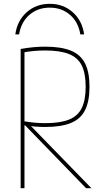

<svg xmlns="http://www.w3.org/2000/svg" viewBox="-20 -984 540 1004"><path d="M240 -964Q311 -964 360.5 -920Q410 -876 420 -804H400Q390 -868 346.5 -906Q303 -944 240 -944Q177 -944 133.5 -906Q90 -868 80 -804H60Q70 -876 119.5 -920Q169 -964 240 -964ZM88 -728Q129 -735 158.5 -737.5Q188 -740 216 -740Q300 -740 351 -719Q402 -698 425 -652Q448 -606 448 -530Q448 -455 425 -408.5Q402 -362 351 -341Q300 -320 216 -320Q188 -320 160 -322.5Q132 -325 94 -331L97 -351Q135 -345 161.5 -342.5Q188 -340 216 -340Q294 -340 340.5 -358.5Q387 -377 407.5 -419Q428 -461 428 -530Q428 -600 407.5 -641.5Q387 -683 340.5 -701.5Q294 -720 216 -720Q187 -720 158 -717.5Q129 -715 91 -708L108 -728V0H88ZM430 0 105 -335H132L458 0Z"/></svg>

Font: M PLUS Code Latin Thin
Style: Regular
Weight: 250
Designer: Coji Morishita
Foundry: UNDERFOREST DESIGN
Version: Version 1.002; ttfautohint (v1.8.3)